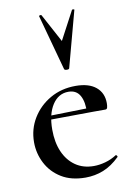

<svg xmlns="http://www.w3.org/2000/svg" viewBox="-84 -783 583 849"><g transform="rotate(-10 207.0 -359.0)"><path d="M231 12Q167 12 123 -15Q79 -42 56 -86.5Q33 -131 33 -181Q33 -240 62.5 -288.5Q92 -337 142.5 -366Q193 -395 257 -395Q316 -395 348 -368.5Q380 -342 380 -296Q380 -285 378 -277Q376 -269 369 -269H286Q289 -317 273 -346Q257 -375 221 -375Q176 -375 149 -333.5Q122 -292 122 -222Q122 -165 140.5 -122.5Q159 -80 193.5 -56Q228 -32 276 -32Q301 -32 328 -39.5Q355 -47 378 -62Q380 -64 383.5 -60Q387 -56 385 -53Q349 -18 311 -3Q273 12 231 12ZM93 -267 92 -284 314 -289V-269ZM152 -726Q151 -729 156.5 -730Q162 -731 163 -729L232 -601L300 -729Q302 -731 307 -730Q312 -729 310 -726L243 -477Q242 -472 232 -472Q222 -472 220 -477Z"/></g></svg>

Font: Cormorant SemiBold
Style: Regular
Weight: 600
Designer: Christian Thalmann (Catharsis Fonts)
Foundry: Catharsis Fonts
Version: Version 4.000